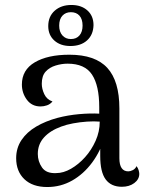

<svg xmlns="http://www.w3.org/2000/svg" viewBox="-20 -741 590 772"><path d="M470 10Q427 10 405 -19.5Q383 -49 383 -114V-203L402 -194Q385 -134 350.5 -87.5Q316 -41 270 -15Q224 11 170 11Q111 11 78 -20.5Q45 -52 45 -105Q45 -146 66.5 -178Q88 -210 125.5 -232Q163 -254 211 -267Q253 -278 297.5 -282Q342 -286 379 -284V-310Q379 -397 350 -441Q321 -485 252 -485Q228 -485 203.5 -477.5Q179 -470 163.5 -453Q148 -436 148 -404Q148 -384 158 -362.5Q168 -341 191 -333Q182 -322 169 -317.5Q156 -313 143 -313Q108 -313 88 -340Q68 -367 68 -401Q68 -460 120 -490.5Q172 -521 259 -521Q363 -521 411.5 -468Q460 -415 460 -305V-105Q460 -52 496 -52Q504 -52 514 -57Q524 -62 529 -73Q535 -65 537.5 -56.5Q540 -48 540 -42Q540 -20 520 -5Q500 10 470 10ZM206 -45Q235 -45 265.5 -62.5Q296 -80 322 -109Q348 -138 364.5 -175Q381 -212 381 -252Q358 -254 329.5 -252Q301 -250 274 -245Q247 -240 226 -232Q182 -216 157 -188.5Q132 -161 132 -122Q132 -92 149 -67.5Q166 -43 206 -45ZM267 -721Q307 -721 331.5 -699Q356 -677 356 -640Q355 -601 330 -578.5Q305 -556 263 -556Q223 -556 198.5 -578Q174 -600 174 -636Q174 -675 200 -698Q226 -721 267 -721ZM265 -692Q244 -692 231 -678Q218 -664 218 -638Q218 -613 231 -598.5Q244 -584 265 -584Q287 -584 299.5 -598.5Q312 -613 312 -638Q312 -664 299.5 -678Q287 -692 265 -692Z"/></svg>

Font: Arima Thin
Style: Regular
Weight: 400
Version: Version 1.100